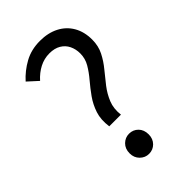

<svg xmlns="http://www.w3.org/2000/svg" viewBox="-211 -759 848 848"><g transform="rotate(-45 212.5 -335.0)"><path d="M159.6 -198.5Q153 -245.1 165 -281.5Q177.1 -317.8 198.3 -347.6Q219.5 -377.3 242.2 -404Q265 -430.7 280.9 -457.9Q296.8 -485.1 296.8 -516.8Q296.8 -543.6 286.1 -565.7Q275.4 -587.7 253.9 -600.6Q232.4 -613.5 200.3 -613.5Q167.7 -613.5 138.5 -598.4Q109.2 -583.2 85.4 -556.4L38.2 -599.4Q70.2 -635.1 112.8 -658.5Q155.4 -682 209.7 -682Q260.2 -682 298 -662.6Q335.7 -643.2 356.5 -607.4Q377.3 -571.5 377.3 -522.4Q377.3 -483.3 361.2 -451.5Q345.2 -419.8 321.8 -391.6Q298.4 -363.4 276.3 -334.8Q254.2 -306.1 240.9 -273.2Q227.6 -240.3 232.5 -198.5ZM198.2 12Q174.2 12 156.4 -5.5Q138.6 -23.1 138.6 -50.3Q138.6 -79.1 156.4 -96.5Q174.2 -113.8 198.2 -113.8Q223.2 -113.8 240.5 -96.5Q257.7 -79.1 257.7 -50.3Q257.7 -23.1 240.5 -5.5Q223.2 12 198.2 12Z"/></g></svg>

Font: Source Sans 3 Variable
Style: Regular
Weight: 200
Designer: Paul D. Hunt
Foundry: Adobe Systems Incorporated
Version: Version 3.026